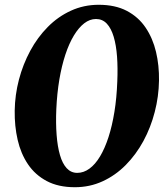

<svg xmlns="http://www.w3.org/2000/svg" viewBox="-20 -773 700 803"><path d="M293 10Q224 10 175.5 -15.8Q127 -41.5 97 -86Q67 -130.5 53.8 -188.2Q40.5 -246 41.5 -310.5Q42.5 -376 59.2 -440Q76 -504 106.5 -560.5Q137 -617 179.8 -660.2Q222.5 -703.5 276.5 -728.2Q330.5 -753 393 -753Q462 -753 510.5 -727.5Q559 -702 589 -657.5Q619 -613 632.5 -556Q646 -499 645 -436Q644 -369.5 627.2 -304.8Q610.5 -240 579.8 -183.2Q549 -126.5 506 -83Q463 -39.5 409.2 -14.8Q355.5 10 293 10ZM303 -50Q330 -50 354.2 -67.8Q378.5 -85.5 398.5 -119Q418.5 -152.5 433.8 -199.5Q449 -246.5 458.5 -305Q468 -363.5 470.5 -431.5Q473 -488.5 469.5 -536.2Q466 -584 455.5 -619.2Q445 -654.5 426.8 -674Q408.5 -693.5 381.5 -693.5Q355.5 -693.5 332.2 -675.5Q309 -657.5 289 -624.5Q269 -591.5 253.5 -544.8Q238 -498 228.2 -440.2Q218.5 -382.5 215.5 -316Q213 -257 216.8 -208.5Q220.5 -160 230.8 -124.5Q241 -89 259 -69.5Q277 -50 303 -50Z"/></svg>

Font: Merriweather 20pt Black
Style: Italic
Weight: 900
Italic angle: -7.8°
Version: Version 2.101